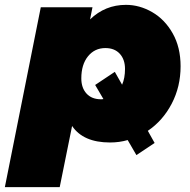

<svg xmlns="http://www.w3.org/2000/svg" viewBox="-60 -577 784 791"><path d="M549 -38 577 12 502 62 466 0Q432 10 393 10Q283 10 237 -58L186 194H-40L108 -547H321L311 -497Q373 -557 459 -557Q515 -557 567 -527Q619 -497 651.5 -439.5Q684 -382 684 -304Q684 -220 647.5 -150Q611 -80 549 -38ZM443 -228Q455 -255 455 -293Q455 -332 433.5 -355.5Q412 -379 374 -379Q330 -379 302.5 -345Q275 -311 275 -254Q275 -215 296.5 -191.5Q318 -168 356 -168Q363 -168 366 -169L332 -227L413 -281Z"/></svg>

Font: Montserrat Alternates Black
Style: Italic
Weight: 900
Italic angle: -11.3°
Designer: Julieta Ulanovsky
Foundry: Julieta Ulanovsky
Version: Version 7.200